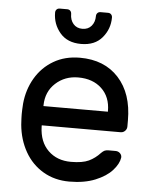

<svg xmlns="http://www.w3.org/2000/svg" viewBox="-53 -780 663 834"><g transform="rotate(5 278.5 -362.5)"><path d="M511 -277V-250Q511 -239 503 -231Q495 -223 484 -223H140V-217Q142 -151 180.5 -113.5Q219 -76 280 -76Q330 -76 357.5 -89Q385 -102 407 -126Q415 -134 421.5 -137Q428 -140 439 -140H469Q481 -140 489 -132Q497 -124 496 -113Q492 -86 466.5 -57.5Q441 -29 393.5 -9.5Q346 10 280 10Q216 10 166 -19.5Q116 -49 86.5 -101Q57 -153 51 -218Q49 -248 49 -264Q49 -280 51 -310Q57 -372 86.5 -422Q116 -472 165.5 -501Q215 -530 280 -530Q387 -530 449 -462Q511 -394 511 -277ZM421 -307V-310Q421 -371 382.5 -407.5Q344 -444 280 -444Q222 -444 181.5 -407Q141 -370 140 -310V-307ZM174 -735H206Q215 -735 220 -729.5Q225 -724 225 -716Q225 -690 239.5 -673Q254 -656 279 -656Q304 -656 318.5 -673Q333 -690 333 -716Q333 -724 338 -729.5Q343 -735 352 -735H384Q393 -735 398 -729.5Q403 -724 403 -716Q403 -666 371 -628Q339 -590 279 -590Q219 -590 187 -628Q155 -666 155 -716Q155 -724 160 -729.5Q165 -735 174 -735Z"/></g></svg>

Font: Rubik
Style: Regular
Weight: 400
Designer: Hubert & Fischer
Foundry: Hubert & Fischer
Version: Version 1.100